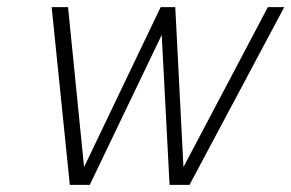

<svg xmlns="http://www.w3.org/2000/svg" viewBox="-20 -519 818 539"><path d="M472 -499H431L216 -50L171 -499H125L176 0H232L434 -421L456 0H512L778 -499H732L495 -50Z"/></svg>

Font: Advent Pro Light
Style: Italic
Weight: 300
Italic angle: -12°
Version: Version 3.000